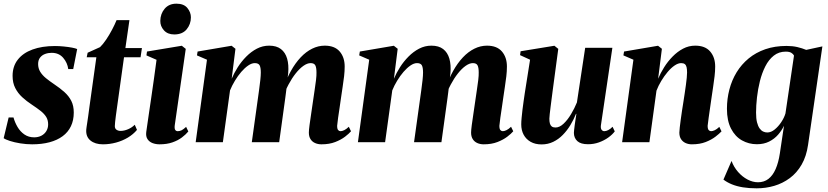

<svg xmlns="http://www.w3.org/2000/svg" viewBox="-29 -774 4507 1045"><path d="M369.5 -398H342.5Q338 -432.5 314.8 -459.5Q291.5 -486.5 252 -486.5Q233 -486.5 216.2 -480.2Q199.5 -474 189 -460.5Q178.5 -447 178.5 -425.5Q178.5 -402 190 -383.2Q201.5 -364.5 221.5 -348.2Q241.5 -332 266 -315.5Q297.5 -294.5 321.5 -273Q345.5 -251.5 359 -225Q372.5 -198.5 372.5 -161.5Q372.5 -119.5 357 -87Q341.5 -54.5 312 -32.8Q282.5 -11 240.8 0.2Q199 11.5 146 11.5Q113.5 11.5 81.2 6.2Q49 1 24.5 -7Q0 -15 -9 -22L18 -134.5H44.5Q52 -107.5 66.5 -82.8Q81 -58 103.8 -42.2Q126.5 -26.5 157 -26.5Q178.5 -26.5 195.8 -35.2Q213 -44 223 -60.2Q233 -76.5 233 -97Q233 -120 222.8 -137Q212.5 -154 192.8 -169.8Q173 -185.5 143.5 -205Q116 -223 92.2 -244.8Q68.5 -266.5 54 -294.8Q39.5 -323 39.5 -361Q39.5 -413 67.8 -449.2Q96 -485.5 147.8 -504.5Q199.5 -523.5 270 -523.5Q293 -523.5 318 -521Q343 -518.5 363 -514.8Q383 -511 391 -507Z M607.5 -186.5Q604 -162.5 601.5 -143Q599 -123.5 597.5 -109.5Q596 -95.5 596 -87.5Q596 -74 605.2 -67.8Q614.5 -61.5 627 -61.5Q646.5 -61.5 667.8 -70.5Q689 -79.5 704.5 -95L716.5 -67Q696.5 -43 667 -25.2Q637.5 -7.5 602.5 2Q567.5 11.5 531 11.5Q488.5 11.5 463 -9.5Q437.5 -30.5 440.5 -69Q441 -73.5 442.2 -82.8Q443.5 -92 445.8 -106.5Q448 -121 451 -141.8Q454 -162.5 457.5 -190.5L495.5 -462.5H443L448 -487L515.5 -517.5Q531.5 -533 548.8 -558.5Q566 -584 581 -612.5Q596 -641 605.5 -664.5H675.5L653.5 -512.5H743.5L736 -462.5H646Z M839.5 11.5Q819 11.5 801.2 4.8Q783.5 -2 773.8 -16.8Q764 -31.5 767 -55.5Q768 -63.5 771.8 -89.2Q775.5 -115 781.2 -154Q787 -193 794 -241Q801 -289 808.5 -342.2Q816 -395.5 823 -448.5L768 -472.5L771 -493.5L960.5 -525L982 -508L922 -91.5Q920 -73.5 924.8 -66.8Q929.5 -60 938.5 -60Q949.5 -60 959.8 -65.2Q970 -70.5 984 -83.5L996 -58.5Q982.5 -42 961 -25.8Q939.5 -9.5 909.2 1Q879 11.5 839.5 11.5ZM919 -586.5Q883.5 -586.5 863.2 -609Q843 -631.5 843.5 -660.5Q844 -699 867.2 -726.5Q890.5 -754 931.5 -754Q971.5 -754 990.8 -730.5Q1010 -707 1010 -679.5Q1010 -642.5 987 -614.5Q964 -586.5 919 -586.5Z M1252.5 -508.5 1232 -345.5Q1245 -376.5 1265 -408Q1285 -439.5 1311.5 -466.2Q1338 -493 1369.2 -509.2Q1400.5 -525.5 1436 -525.5Q1476 -525.5 1500 -507Q1524 -488.5 1533.8 -454.8Q1543.5 -421 1539.5 -375.5Q1538.5 -368 1537.2 -356.2Q1536 -344.5 1534 -331.8Q1532 -319 1530 -308.5L1514 -292.5Q1530.5 -345.5 1554.5 -388.2Q1578.5 -431 1607.5 -461.8Q1636.5 -492.5 1669.8 -509Q1703 -525.5 1738.5 -525.5Q1792.5 -525.5 1819.8 -493.8Q1847 -462 1847 -412Q1847 -386.5 1843.8 -358.8Q1840.5 -331 1836 -302Q1831.5 -273 1827.5 -244.5Q1824 -218.5 1819.5 -189Q1815 -159.5 1811.2 -133Q1807.5 -106.5 1806 -89.5Q1806 -72 1811.5 -66Q1817 -60 1824.5 -60Q1833 -60 1844.5 -65.5Q1856 -71 1869.5 -84L1881.5 -59.5Q1870.5 -46.5 1849 -30Q1827.5 -13.5 1795.5 -1Q1763.5 11.5 1720.5 11.5Q1701.5 11.5 1685.8 4.5Q1670 -2.5 1661 -16.8Q1652 -31 1652 -52.5Q1652 -65 1655.8 -93.8Q1659.5 -122.5 1664.8 -156.5Q1670 -190.5 1674 -219.5Q1678.5 -251.5 1683.2 -282.2Q1688 -313 1691 -338.5Q1694 -364 1693.5 -379.5Q1693.5 -406 1687.2 -418.2Q1681 -430.5 1661.5 -430.5Q1643.5 -430.5 1622.2 -415.5Q1601 -400.5 1580.2 -374.2Q1559.5 -348 1541.5 -314.2Q1523.5 -280.5 1512 -243.5L1535 -333.5Q1533 -315 1531.2 -301Q1529.5 -287 1527.8 -272.8Q1526 -258.5 1523.5 -239.5L1490.5 0H1341.5L1372 -219Q1376.5 -251.5 1380.8 -282.2Q1385 -313 1387.8 -338.2Q1390.5 -363.5 1390.5 -379Q1390.5 -406.5 1384 -418.5Q1377.5 -430.5 1357.5 -430.5Q1341 -430.5 1322 -417.5Q1303 -404.5 1284.2 -382.8Q1265.5 -361 1249.5 -334.5Q1233.5 -308 1223 -282L1184 0H1036L1097.5 -449L1043 -472.5L1046.5 -493.5L1231.5 -525Z M2135.5 -508.5 2115 -345.5Q2128 -376.5 2148 -408Q2168 -439.5 2194.5 -466.2Q2221 -493 2252.2 -509.2Q2283.5 -525.5 2319 -525.5Q2359 -525.5 2383 -507Q2407 -488.5 2416.8 -454.8Q2426.5 -421 2422.5 -375.5Q2421.5 -368 2420.2 -356.2Q2419 -344.5 2417 -331.8Q2415 -319 2413 -308.5L2397 -292.5Q2413.5 -345.5 2437.5 -388.2Q2461.5 -431 2490.5 -461.8Q2519.5 -492.5 2552.8 -509Q2586 -525.5 2621.5 -525.5Q2675.5 -525.5 2702.8 -493.8Q2730 -462 2730 -412Q2730 -386.5 2726.8 -358.8Q2723.5 -331 2719 -302Q2714.5 -273 2710.5 -244.5Q2707 -218.5 2702.5 -189Q2698 -159.5 2694.2 -133Q2690.5 -106.5 2689 -89.5Q2689 -72 2694.5 -66Q2700 -60 2707.5 -60Q2716 -60 2727.5 -65.5Q2739 -71 2752.5 -84L2764.5 -59.5Q2753.5 -46.5 2732 -30Q2710.5 -13.5 2678.5 -1Q2646.5 11.5 2603.5 11.5Q2584.5 11.5 2568.8 4.5Q2553 -2.5 2544 -16.8Q2535 -31 2535 -52.5Q2535 -65 2538.8 -93.8Q2542.5 -122.5 2547.8 -156.5Q2553 -190.5 2557 -219.5Q2561.5 -251.5 2566.2 -282.2Q2571 -313 2574 -338.5Q2577 -364 2576.5 -379.5Q2576.5 -406 2570.2 -418.2Q2564 -430.5 2544.5 -430.5Q2526.5 -430.5 2505.2 -415.5Q2484 -400.5 2463.2 -374.2Q2442.5 -348 2424.5 -314.2Q2406.5 -280.5 2395 -243.5L2418 -333.5Q2416 -315 2414.2 -301Q2412.5 -287 2410.8 -272.8Q2409 -258.5 2406.5 -239.5L2373.5 0H2224.5L2255 -219Q2259.5 -251.5 2263.8 -282.2Q2268 -313 2270.8 -338.2Q2273.5 -363.5 2273.5 -379Q2273.5 -406.5 2267 -418.5Q2260.5 -430.5 2240.5 -430.5Q2224 -430.5 2205 -417.5Q2186 -404.5 2167.2 -382.8Q2148.5 -361 2132.5 -334.5Q2116.5 -308 2106 -282L2067 0H1919L1980.5 -449L1926 -472.5L1929.5 -493.5L2114.5 -525Z M2918.5 12Q2884 12 2859.2 -2Q2834.5 -16 2821.2 -40.5Q2808 -65 2808 -97Q2808 -112 2810 -133Q2812 -154 2814.8 -177.8Q2817.5 -201.5 2821 -224.2Q2824.5 -247 2827 -265.5L2856 -449L2801.5 -474L2804.5 -495L2988.5 -525L3009.5 -508L2979.5 -284Q2977 -264 2973.8 -240Q2970.5 -216 2967.8 -193.2Q2965 -170.5 2963 -153Q2961 -135.5 2961 -128Q2961 -112 2964 -101.5Q2967 -91 2974.2 -85.5Q2981.5 -80 2994.5 -80Q3016.5 -80 3038.5 -100.8Q3060.5 -121.5 3079.2 -153Q3098 -184.5 3111 -216.5L3156 -514H3304L3241.5 -91.5Q3239.5 -75 3245.5 -67.5Q3251.5 -60 3260 -60Q3269.5 -60 3281.2 -65.8Q3293 -71.5 3305 -84L3317 -59Q3304 -41.5 3281.8 -25.5Q3259.5 -9.5 3231.2 0.8Q3203 11 3171.5 11Q3132 11 3113.5 -5.8Q3095 -22.5 3094.5 -50.5Q3094.5 -55.5 3095.8 -67Q3097 -78.5 3099 -93.2Q3101 -108 3103.5 -124Q3106 -140 3108 -154L3106 -154.5Q3093.5 -123 3075.5 -93.2Q3057.5 -63.5 3034.2 -39.8Q3011 -16 2982 -2Q2953 12 2918.5 12Z M3553 -345.5Q3566 -376.5 3585.8 -408Q3605.5 -439.5 3631.8 -466.2Q3658 -493 3688.8 -509.2Q3719.5 -525.5 3755 -525.5Q3809 -525.5 3836.2 -493.8Q3863.5 -462 3863.5 -412Q3863.5 -386.5 3860.2 -358.8Q3857 -331 3852.5 -302Q3848 -273 3844 -244.5Q3840.5 -218.5 3836 -189Q3831.5 -159.5 3828 -133Q3824.5 -106.5 3822.5 -89.5Q3822.5 -72 3828.2 -66Q3834 -60 3841 -60Q3849.5 -60 3861 -65.2Q3872.5 -70.5 3886 -83.5L3898 -59Q3886.5 -46.5 3865 -30Q3843.5 -13.5 3811.8 -1Q3780 11.5 3736.5 11.5Q3718 11.5 3702.5 4.5Q3687 -2.5 3677.8 -16.5Q3668.5 -30.5 3668.5 -52.5Q3668.5 -62 3670.8 -81Q3673 -100 3676.2 -124Q3679.5 -148 3683.2 -173Q3687 -198 3690.5 -219Q3694 -243.5 3697.8 -267Q3701.5 -290.5 3704.2 -311.8Q3707 -333 3708.8 -350.5Q3710.5 -368 3710.5 -379.5Q3710.5 -397 3707.8 -408.5Q3705 -420 3698 -425.2Q3691 -430.5 3678 -430.5Q3661.5 -430.5 3642.2 -417.2Q3623 -404 3604.5 -382Q3586 -360 3570 -333.5Q3554 -307 3544 -280.5L3505.5 0H3357L3418.5 -449L3364 -472.5L3367.5 -493.5L3552.5 -525L3573.5 -508.5Z M4369 14.5Q4360 77 4334 122Q4308 167 4269.5 195.5Q4231 224 4185 237.5Q4139 251 4089.5 251Q4048 251 4014.2 245.5Q3980.5 240 3954.2 229.2Q3928 218.5 3908.5 203.5L3952.5 102Q3965 135.5 3988 161.8Q4011 188 4039.5 203Q4068 218 4096.5 218Q4129.5 218 4153.2 199.8Q4177 181.5 4192.5 146.2Q4208 111 4215.5 61L4238 -89.5Q4226 -64 4206 -41Q4186 -18 4157.2 -3.5Q4128.5 11 4090.5 11Q4046.5 11 4009.2 -10Q3972 -31 3949.8 -74Q3927.5 -117 3927.5 -182Q3927.5 -236 3940.8 -286.8Q3954 -337.5 3980.2 -380.5Q4006.5 -423.5 4045.5 -455.8Q4084.5 -488 4136.2 -506Q4188 -524 4252 -524Q4284 -524 4310.8 -517.8Q4337.5 -511.5 4359 -502.5L4447 -521.5ZM4292.5 -471.5Q4288.5 -480 4278 -486.5Q4267.5 -493 4247.5 -493Q4210 -493 4182.5 -471.2Q4155 -449.5 4136.5 -413Q4118 -376.5 4107 -332.5Q4096 -288.5 4091 -243.8Q4086 -199 4086 -161Q4086 -129 4091.2 -108.2Q4096.5 -87.5 4105.2 -75.2Q4114 -63 4124.8 -58Q4135.5 -53 4147 -53Q4167.5 -53 4187.2 -69Q4207 -85 4223 -109Q4239 -133 4246 -156.5Z"/></svg>

Font: Merriweather 120pt ExtraBold
Style: Italic
Weight: 800
Italic angle: -7.8°
Version: Version 2.101